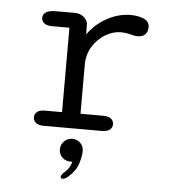

<svg xmlns="http://www.w3.org/2000/svg" viewBox="-51 -535 721 793"><g transform="rotate(5 309.5 -139.0)"><path d="M288 -63H381Q404.5 -63 415 -54.2Q425.5 -45.5 425.5 -31.5Q425.5 -17.5 414.8 -8.8Q404 0 381 0H143.5Q120 0 108.8 -8.8Q97.5 -17.5 97.5 -31.5Q97.5 -45.5 108 -54.2Q118.5 -63 139.5 -63H211.5V-413H139.5Q118.5 -413 107.2 -421.5Q96 -430 96 -444.5Q96 -459.5 109.8 -467.8Q123.5 -476 150 -476H228Q248 -476 262.2 -466Q276.5 -456 282 -438L283 -391.5Q313 -434.5 360.8 -461Q408.5 -487.5 459.5 -487.5Q489.5 -487.5 513.2 -477.8Q537 -468 537 -443.5Q537 -424 526 -413.2Q515 -402.5 496.5 -402.5Q486.5 -402.5 478.5 -404.2Q470.5 -406 462 -408.5Q453.5 -410.5 444.2 -411.8Q435 -413 425.5 -413Q392.5 -413 360.8 -394Q329 -375 308.5 -341.8Q288 -308.5 288 -266ZM263.5 43Q282.5 43 296.5 56Q310.5 69 310.5 90.5Q310.5 110.5 301 141.5Q291.5 172.5 261.5 198.5Q254.5 205 248.5 208Q242.5 211 237.5 211Q233.5 211 231.2 208.2Q229 205.5 229 203Q229 199 233.5 193Q238 187 246.5 180Q256.5 171.5 262.8 160.2Q269 149 271.5 137Q270.5 137.5 267.8 137.5Q265 137.5 263.5 137.5Q243.5 137.5 229.8 124Q216 110.5 216 90.5Q216 71 229.8 57Q243.5 43 263.5 43Z"/></g></svg>

Font: Sono Monospace
Style: Regular
Weight: 400
Designer: Tyler Finck
Foundry: Tyler Finck
Version: Version 2.112